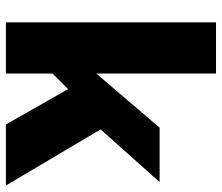

<svg xmlns="http://www.w3.org/2000/svg" viewBox="-72 -698 770 667"><g transform="rotate(90 313.5 -365.0)"><path d="M613 -534 430 -329 625 0H413L290 -216L236 -162V0H58V-730H236V-314L424 -534Z"/></g></svg>

Font: Nacelle Heavy
Style: Regular
Weight: 800
Designer: Sora Sagano
Foundry: Sora Sagano
Version: Version 1.000;FEAKit 1.0